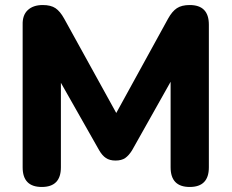

<svg xmlns="http://www.w3.org/2000/svg" viewBox="-20 -734 920 763"><path d="M146 9Q70 9 70 -69V-636Q69 -674 90.5 -694Q112 -714 150 -714Q182 -714 200.5 -701.5Q219 -689 235 -660L442 -285L648 -660Q664 -689 683 -701.5Q702 -714 734 -714Q810 -714 810 -636V-69Q810 9 734 9Q658 9 658 -69V-409L505 -137Q492 -116 477.5 -106Q463 -96 439 -96Q416 -96 401 -106Q386 -116 374 -137L222 -405V-69Q222 9 146 9Z"/></svg>

Font: Chiron GoRound TC EB
Style: Regular
Weight: 700
Designer: Ryoko NISHIZUKA 西塚涼子 (kana, bopomofo & ideographs); Paul D. Hunt (Latin, Greek & Cyrillic); Sandoll Communications 산돌커뮤니
Foundry: Adobe
Version: Version 1.000;hotconv 1.1.1;makeotfexe 2.6.0